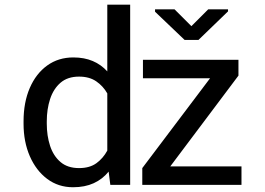

<svg xmlns="http://www.w3.org/2000/svg" viewBox="-20 -781 1120 811"><path d="M79.5 -258.5V-268.5Q79.5 -348.7 105.8 -409.4Q132.1 -470.2 179.3 -504.3Q226.6 -538.4 289.8 -538.4Q336.3 -538.4 372 -523.1Q407.7 -507.8 433.2 -479.4V-761.4H529.8V0H446L438.9 -56.1Q413 -24.1 375.7 -7.1Q338.4 9.9 288.4 9.9Q226.6 9.9 179.5 -25.2Q132.5 -60.4 106 -121.1Q79.5 -181.8 79.5 -258.5ZM717.3 -741.5 788.4 -670.5 859.4 -741.5H943.2V-733L818.2 -612.2H759.9L634.9 -731.5V-741.5ZM1000 -78.1V0H581V-71L867.2 -450.3H583.8V-528.4H987.2V-461.6L699.2 -78.1ZM177.6 -268.5V-258.5Q177.6 -207.4 191.6 -164.8Q205.6 -122.2 235.6 -96.6Q265.6 -71 313.9 -71Q359 -71 387.4 -91.8Q415.8 -112.6 433.2 -144.9V-386.4Q415.8 -417.3 386.7 -437.3Q357.6 -457.4 313.9 -457.4Q265.6 -457.4 235.6 -431.5Q205.6 -405.5 191.6 -362.6Q177.6 -319.6 177.6 -268.5Z"/></svg>

Font: Interface
Style: Regular
Weight: 400
Designer: Rasmus Andersson
Foundry: rsms
Version: Version 1.8